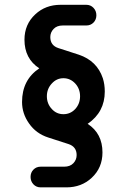

<svg xmlns="http://www.w3.org/2000/svg" viewBox="-20 -684 540 816"><path d="M352.5 -157.7Q415.5 -116.7 415.5 -36.1Q415.5 29.3 369.6 71.8Q326.2 112.3 262.2 112.3H152.8Q134.3 112.3 122.1 99.4Q109.9 86.4 109.9 67.9Q109.9 49.3 122.1 36.9Q134.3 24.4 152.8 24.4H252.9Q277.8 24.4 291.7 9.8Q305.7 -4.9 305.7 -24.9Q305.7 -60.5 271 -71.8L185.1 -99.6Q133.3 -116.2 103.5 -159.2Q73.7 -201.2 73.7 -250.5Q73.7 -344.7 147 -393.6Q84 -434.6 84 -515.1Q84 -580.6 129.9 -623Q173.3 -663.6 237.3 -663.6H346.7Q365.2 -663.6 377.4 -650.6Q389.6 -637.7 389.6 -619.1Q389.6 -600.6 377.4 -588.1Q365.2 -575.7 346.7 -575.7H246.6Q221.7 -575.7 207.8 -561Q193.8 -546.4 193.8 -526.4Q193.8 -490.7 228.5 -479.5L314.5 -451.7Q392.1 -425.8 417 -351.6Q425.3 -325.7 425.3 -294.9Q425.3 -207.5 352.5 -157.7ZM179.2 -274.9Q179.2 -243.2 200.2 -220.7Q220.2 -198.7 249.5 -198.7Q279.3 -198.7 299.8 -220.7Q320.3 -243.2 320.3 -274.9Q320.3 -306.6 299.8 -329.1Q278.8 -351.6 249.5 -351.6Q220.7 -351.6 200.2 -329.1Q179.2 -306.6 179.2 -274.9Z"/></svg>

Font: Supermercado
Style: Regular
Weight: 400
Designer: James Grieshaber
Foundry: James Grieshaber
Version: Version 1.002